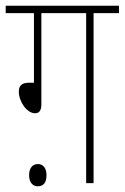

<svg xmlns="http://www.w3.org/2000/svg" viewBox="-20 -642 437 673"><path d="M125 -596H282V0H308V-596H397V-622H0V-596H99V-352H81C55 -352 46 -340 46 -321C46 -286 74 -245 103 -245C116 -245 125 -253 125 -276ZM82 -28C82 0 97 11 112 11C130 11 143 1 143 -28C143 -53 131 -67 113 -67C96 -67 82 -55 82 -28Z"/></svg>

Font: Noto Sans Devanagari ExtraCondensed Thin
Style: Regular
Weight: 100
Width: 2
Designer: Jelle Bosma - Monotype Design Team
Foundry: Monotype Imaging Inc.
Version: Version 2.004